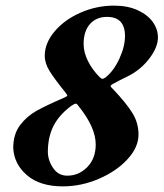

<svg xmlns="http://www.w3.org/2000/svg" viewBox="-20 -649 581 682"><path d="M27 -123Q27 -172 51 -204Q75 -236 110 -255.5Q145 -275 210 -303Q219 -307 219 -310Q219 -312 212 -321Q174 -368 156.5 -396Q139 -424 139 -451Q139 -496 174 -537.5Q209 -579 266 -604Q323 -629 385 -629Q434 -629 469.5 -612.5Q505 -596 523 -570.5Q541 -545 541 -516Q541 -481 510 -440.5Q479 -400 432 -377Q405 -364 385 -353Q383 -352 378 -349Q373 -346 373 -343Q373 -341 376.5 -337.5Q380 -334 382 -332Q430 -281 451 -246.5Q472 -212 472 -171Q472 -126 433 -83.5Q394 -41 331.5 -14Q269 13 203 13Q122 13 76 -26.5Q30 -66 27 -123ZM424 -521Q424 -589 360 -589Q322 -589 299.5 -563.5Q277 -538 277 -493Q277 -463 292.5 -432Q308 -401 334 -375Q340 -369 344 -369Q348 -369 355 -374Q384 -397 404 -440.5Q424 -484 424 -521ZM320 -136Q320 -196 260 -271Q259 -273 255.5 -277Q252 -281 248 -281Q246 -281 233 -273Q189 -240 169.5 -200.5Q150 -161 150 -110Q150 -80 168.5 -52.5Q187 -25 219 -25Q260 -25 290 -55.5Q320 -86 320 -136Z"/></svg>

Font: EB Garamond ExtraBold
Style: Italic
Weight: 800
Italic angle: -17.2°
Designer: Georg Duffner and Octavio Pardo
Foundry: Georg Duffner
Version: Version 1.000